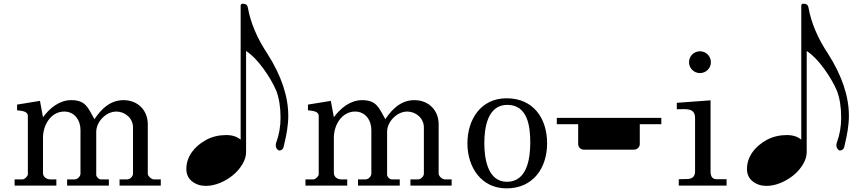

<svg xmlns="http://www.w3.org/2000/svg" viewBox="-20 -1018 4710 1053"><path d="M60.1 0H289.1V-34.2H255.9C235.4 -34.2 215.8 -47.9 215.8 -69.3V-263.2C215.8 -332 258.8 -406.2 332.5 -406.2C388.2 -406.2 421.4 -359.4 421.4 -305.7V-65.4C421.4 -50.8 404.8 -34.2 390.1 -34.2H348.1V0H577.1V-34.2H532.2C521.5 -34.2 507.8 -48.8 507.8 -58.6V-294.9C507.8 -350.6 561.5 -406.2 618.2 -406.2C665 -406.2 709.5 -370.1 709.5 -319.3V-65.4C709.5 -51.8 693.8 -34.2 677.7 -34.2H635.7V0H861.8V-34.2H823.7C811 -34.2 790.5 -51.8 790.5 -65.4V-336.9C790.5 -412.1 736.8 -468.8 657.2 -468.8C584 -468.8 534.2 -418.9 498 -364.3C463.4 -423.8 452.6 -468.8 370.6 -468.8C307.1 -468.8 253.9 -426.8 215.8 -375L199.2 -464.8L73.7 -444.3V-413.1C94.2 -410.2 132.8 -410.2 132.8 -381.8V-62.5C132.8 -50.8 115.2 -35.2 105 -34.2H60.1Z M1109.4 1.5C1133.8 1.5 1159.2 -3.9 1186 -14.6C1212.4 -25.4 1235.8 -39.6 1256.8 -56.6C1277.8 -73.7 1295.4 -93.8 1309.1 -116.7C1322.8 -139.6 1329.6 -161.6 1329.6 -184.1V-738.3C1361.3 -717.8 1392.6 -685.5 1424.3 -642.1C1454.6 -600.1 1478.5 -559.6 1495.1 -520.5C1510.7 -480.5 1518.6 -430.7 1518.6 -372.6C1518.6 -324.2 1510.7 -278.8 1495.1 -236.8C1493.2 -231 1492.2 -226.1 1492.2 -222.2C1492.2 -208.5 1498 -198.2 1509.8 -192.4C1523.4 -192.4 1532.2 -199.2 1535.6 -212.4L1541.5 -238.8C1550.3 -275.9 1561 -329.6 1561 -382.8C1561 -489.7 1522.9 -603 1447.3 -722.2C1390.6 -807.1 1354.5 -892.1 1339.4 -975.6C1336.9 -991.2 1328.6 -997.6 1310.1 -997.6C1304.7 -997.6 1300.8 -994.1 1299.8 -988.3V-252C1280.3 -268.6 1253.9 -277.3 1221.2 -277.3C1180.7 -277.3 1144 -268.6 1110.8 -251C1077.1 -232.4 1050.8 -210 1031.2 -182.1C1011.7 -153.8 1002 -123.5 1002 -91.8C1002 -62.5 1012.7 -39.6 1033.2 -23.4C1054.2 -6.8 1079.6 1.5 1109.4 1.5Z M1655.3 0H1884.3V-34.2H1851.1C1830.6 -34.2 1811 -47.9 1811 -69.3V-263.2C1811 -332 1854 -406.2 1927.7 -406.2C1983.4 -406.2 2016.6 -359.4 2016.6 -305.7V-65.4C2016.6 -50.8 2000 -34.2 1985.4 -34.2H1943.4V0H2172.4V-34.2H2127.4C2116.7 -34.2 2103 -48.8 2103 -58.6V-294.9C2103 -350.6 2156.7 -406.2 2213.4 -406.2C2260.3 -406.2 2304.7 -370.1 2304.7 -319.3V-65.4C2304.7 -51.8 2289.1 -34.2 2272.9 -34.2H2231V0H2457V-34.2H2418.9C2406.2 -34.2 2385.7 -51.8 2385.7 -65.4V-336.9C2385.7 -412.1 2332 -468.8 2252.4 -468.8C2179.2 -468.8 2129.4 -418.9 2093.3 -364.3C2058.6 -423.8 2047.9 -468.8 1965.8 -468.8C1902.3 -468.8 1849.1 -426.8 1811 -375L1794.4 -464.8L1668.9 -444.3V-413.1C1689.5 -410.2 1728 -410.2 1728 -381.8V-62.5C1728 -50.8 1710.4 -35.2 1700.2 -34.2H1655.3Z M2543.5 -231.9C2543.5 -102.1 2618.2 15.1 2758.3 15.1C2904.3 15.1 2980.5 -97.2 2980.5 -231.9C2980.5 -369.1 2905.3 -479 2758.3 -479C2616.2 -479 2543.5 -361.8 2543.5 -231.9ZM2636.2 -232.9C2636.2 -315.9 2653.3 -442.9 2762.2 -442.9C2875.5 -442.9 2888.2 -321.8 2888.2 -236.8C2888.2 -153.8 2873 -21 2760.3 -21C2652.3 -21 2636.2 -153.8 2636.2 -232.9Z M3033.7 -371.6V-336.9H3150.9V-228C3150.9 -210.9 3164.6 -197.3 3181.6 -197.3H3457C3474.6 -197.3 3488.8 -210.9 3488.8 -228V-336.9H3606.9V-371.6Z M3702.6 -35.2V0H3964.8V-35.2H3910.6C3889.6 -35.2 3877 -46.9 3877 -77.1V-467.8L3691.9 -454.1V-418.9H3697.8C3708 -418.9 3718.8 -419.4 3729 -419.4C3762.2 -419.4 3792 -414.6 3792 -372.1V-78.1C3792 -46.9 3773.9 -36.1 3745.6 -36.1ZM3758.8 -676.8C3758.8 -644 3785.6 -617.2 3818.8 -617.2C3852.1 -617.2 3878.9 -644 3878.9 -676.8C3878.9 -710 3852.1 -736.8 3818.8 -736.8C3785.6 -736.8 3758.8 -710 3758.8 -676.8Z M4184.1 1.5C4208.5 1.5 4233.9 -3.9 4260.7 -14.6C4287.1 -25.4 4310.5 -39.6 4331.5 -56.6C4352.5 -73.7 4370.1 -93.8 4383.8 -116.7C4397.5 -139.6 4404.3 -161.6 4404.3 -184.1V-738.3C4436 -717.8 4467.3 -685.5 4499 -642.1C4529.3 -600.1 4553.2 -559.6 4569.8 -520.5C4585.4 -480.5 4593.3 -430.7 4593.3 -372.6C4593.3 -324.2 4585.4 -278.8 4569.8 -236.8C4567.9 -231 4566.9 -226.1 4566.9 -222.2C4566.9 -208.5 4572.8 -198.2 4584.5 -192.4C4598.1 -192.4 4606.9 -199.2 4610.4 -212.4L4616.2 -238.8C4625 -275.9 4635.7 -329.6 4635.7 -382.8C4635.7 -489.7 4597.7 -603 4522 -722.2C4465.3 -807.1 4429.2 -892.1 4414.1 -975.6C4411.6 -991.2 4403.3 -997.6 4384.8 -997.6C4379.4 -997.6 4375.5 -994.1 4374.5 -988.3V-252C4355 -268.6 4328.6 -277.3 4295.9 -277.3C4255.4 -277.3 4218.8 -268.6 4185.5 -251C4151.9 -232.4 4125.5 -210 4106 -182.1C4086.4 -153.8 4076.7 -123.5 4076.7 -91.8C4076.7 -62.5 4087.4 -39.6 4107.9 -23.4C4128.9 -6.8 4154.3 1.5 4184.1 1.5Z"/></svg>

Font: MusGlyphs
Style: Regular
Weight: 400
Version: Version 2.1